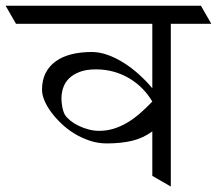

<svg xmlns="http://www.w3.org/2000/svg" viewBox="-62 -665 774 685"><path d="M481.4 -196.3Q449.2 -172.4 409.7 -162.8Q370.1 -153.3 318.4 -153.3Q288.1 -153.3 259 -162.8Q230 -172.4 204.6 -187.7Q179.2 -203.1 157.7 -223.4Q136.2 -243.7 120.6 -264.9Q105 -286.1 96.4 -306.9Q87.9 -327.6 87.9 -344.7Q87.9 -378.9 100.6 -404.1Q113.3 -429.2 136.5 -446Q159.7 -462.9 192.4 -471.2Q225.1 -479.5 265.6 -479.5Q293 -479.5 321.8 -469.2Q350.6 -459 378.7 -441.4Q406.7 -423.8 433.1 -400.1Q459.5 -376.5 481.4 -350.1V-580.1H-4.9L-42 -644.5H654.8L691.9 -580.1H547.4V0.5L481.4 -37.6ZM481.4 -302.7Q466.8 -327.6 446.3 -348.6Q425.8 -369.6 400.1 -385Q374.5 -400.4 344.5 -408.9Q314.5 -417.5 280.3 -417.5Q246.1 -417.5 222.7 -408.7Q199.2 -399.9 184.6 -385.5Q169.9 -371.1 163.6 -352.3Q157.2 -333.5 157.2 -313.5Q157.2 -307.6 158 -299.3Q158.7 -291 160.4 -282.5Q162.1 -273.9 164.8 -266.1Q167.5 -258.3 170.9 -253.4Q177.7 -243.7 190.4 -233.6Q203.1 -223.6 219.5 -215.8Q235.8 -208 254.4 -203.1Q272.9 -198.2 291 -198.2Q318.8 -198.2 343.5 -205.8Q368.2 -213.4 391.4 -227.1Q414.6 -240.7 436.8 -260Q459 -279.3 481.4 -302.7Z"/></svg>

Font: Kurinto Seri
Style: Regular
Weight: 400
Designer: Kurinto was developed by Clint Goss from a range of fonts that are compatible with the SIL Open Font License Version 1.1
Foundry: Clinton F. Goss
Version: Version 2.196; July 25, 2020